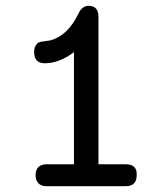

<svg xmlns="http://www.w3.org/2000/svg" viewBox="-20 -639 565 659"><path d="M97.2 -460Q97.2 -475.1 103 -483.6Q108.9 -492.2 114.5 -494.1Q120.1 -496.1 133.5 -497.6Q147 -499 150.9 -500Q211.9 -515.1 249 -591.8Q261.2 -618.7 284.2 -619.1Q318.4 -619.1 317.9 -580.1V-75.2H411.1Q451.2 -75.2 449.2 -38.1Q449.2 0 412.1 0H136.2Q119.1 -1 110.6 -11.5Q102.1 -22 102.1 -37.1Q102.1 -75.2 141.1 -75.2H233.9V-460Q183.1 -421.9 133.8 -421.9Q97.2 -421.9 97.2 -460Z"/></svg>

Font: CMU Typewriter Text
Style: Bold
Weight: 700
Version: Version 0.7.0